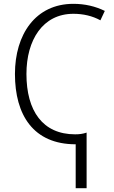

<svg xmlns="http://www.w3.org/2000/svg" viewBox="-20 -744 594 1002"><path d="M363 -724C165 -724 58 -564 58 -358C58 -144 154 9 375 9V238H432V-52C411 -45 394 -43 372 -43C203 -43 118 -165 118 -358C118 -535 203 -672 363 -672C414 -672 462 -661 504 -638L527 -687C478 -711 423 -724 363 -724Z"/></svg>

Font: Noto Sans SemiCondensed Light
Style: Regular
Weight: 300
Width: 4
Designer: Monotype Design Team
Foundry: Monotype Imaging Inc.
Version: Version 2.013